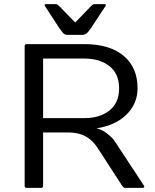

<svg xmlns="http://www.w3.org/2000/svg" viewBox="-20 -915 753 935"><path d="M100.1 -9.8C100.1 -3.3 103.4 0 109.9 0H180.2C186.7 0 189.9 -3.3 189.9 -9.8V-270H314.9C376.5 -270 423.2 -245 455.1 -194.8L575.2 -9.8C579.8 -3.3 584.6 0 589.8 0H671.9C682.6 0 685.4 -4.1 680.2 -12.2L560.1 -194.8C548.7 -213.1 539.6 -226.5 533 -235.1C526.3 -243.7 515.5 -253.9 500.5 -265.6C485.5 -277.3 468.8 -285.5 450.2 -290C513.3 -300.1 562.4 -322.9 597.4 -358.4C632.4 -393.9 649.9 -436 649.9 -484.9C649.9 -552.9 627.1 -605.8 581.5 -643.6C536 -681.3 472.2 -700.2 390.1 -700.2H109.9C103.4 -699.9 100.1 -696.5 100.1 -689.9ZM189.9 -339.8V-629.9H390.1C441.2 -629.9 482.3 -617.4 513.4 -592.5C544.5 -567.6 560.1 -531.8 560.1 -485.1C560.1 -438.4 544.6 -402.5 513.7 -377.4C482.7 -352.4 441.6 -339.8 390.1 -339.8ZM199.2 -884.8 271 -774.9C276.2 -767.7 281.4 -761 286.6 -754.6C291.8 -748.3 300 -745.1 311 -745.1H380.9C387 -745.1 393 -746.8 398.7 -750.2C404.4 -753.7 411.8 -761.9 420.9 -774.9L493.2 -884.8C497.7 -891.6 495.9 -895 487.8 -895H439.9C435.1 -894.7 429.4 -891.3 422.9 -884.8L346.2 -805.2L269 -884.8C262.2 -891.6 256.5 -895 252 -895H204.1C196.3 -894.7 194.7 -891.3 199.2 -884.8Z"/></svg>

Font: Numans
Style: Regular
Weight: 400
Designer: Jovanny Lemonad
Foundry: Jovanny Lemonad
Version: Version 001.001